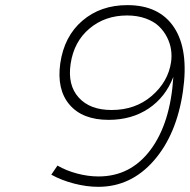

<svg xmlns="http://www.w3.org/2000/svg" viewBox="-20 -720 734 742"><path d="M178.2 -44.9 202.1 -80.1Q235.8 -60.5 278.1 -49.3Q320.3 -38.1 360.8 -38.1Q484.9 -38.1 561.8 -141.1Q638.7 -244.1 649.9 -422.9Q619.6 -344.2 554.2 -300.5Q488.8 -256.8 399.9 -256.8Q298.8 -256.8 248.8 -315.4Q198.7 -374 212.9 -475.1Q228 -579.6 298.3 -639.9Q368.7 -700.2 472.2 -700.2Q596.2 -700.2 653.1 -613.5Q710 -526.9 687 -367.2Q662.6 -199.7 574.2 -98.9Q485.8 2 359.9 2Q314.9 2 266.6 -10.5Q218.3 -22.9 178.2 -44.9ZM252.9 -473.1Q240.7 -391.1 284.2 -343Q327.6 -294.9 411.1 -294.9Q503.4 -294.9 566.7 -349.6Q629.9 -404.3 641.1 -480Q644.5 -503.4 641.1 -527.6Q637.7 -551.8 625.7 -575.7Q613.8 -599.6 594.2 -618.4Q574.7 -637.2 542.7 -648.7Q510.7 -660.2 471.2 -660.2Q385.7 -660.2 325.7 -609.6Q265.6 -559.1 252.9 -473.1Z"/></svg>

Font: Trueno UltraLight
Style: Italic
Weight: 250
Designer: Julieta Ulanovsky
Foundry: Julieta Ulanovsky
Version: Version 3.001b | FøM Fix